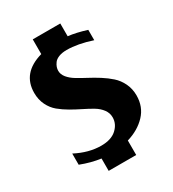

<svg xmlns="http://www.w3.org/2000/svg" viewBox="-185 -779 869 965"><g transform="rotate(-30 250.0 -296.5)"><path d="M158.2 -678.2H317.9V-604Q363.8 -599.1 423.8 -580.1V-520Q342.3 -546.9 278.8 -546.9Q252 -546.9 233.2 -539.6Q214.4 -532.2 205.6 -520.3Q196.8 -508.3 193.4 -497.8Q189.9 -487.3 189.9 -477.1Q189.9 -456.1 205.3 -437.3Q220.7 -418.5 245.4 -403.6Q270 -388.7 299.8 -373Q329.6 -357.4 359.4 -338.6Q389.2 -319.8 413.8 -297.9Q438.5 -275.9 453.9 -243.9Q469.2 -211.9 469.2 -173.8Q469.2 -107.9 427.2 -63.5Q385.3 -19 317.9 1V85H158.2V13.2Q102.5 5.9 43 -17.1V-82Q118.2 -43 189.9 -43Q248 -43 279.1 -71.5Q310.1 -100.1 310.1 -138.2Q310.1 -163.6 294.7 -184.3Q279.3 -205.1 254.4 -220Q229.5 -234.9 199.7 -249.5Q169.9 -264.2 140.1 -281.2Q110.4 -298.3 85.4 -318.8Q60.5 -339.4 45.2 -370.6Q29.8 -401.9 29.8 -440.9Q29.8 -556.6 158.2 -592.8Z"/></g></svg>

Font: Wesal
Style: Regular
Weight: 900
Designer: Ahmed zaza
Foundry: Ahmed zaza
Version: Version 2.01